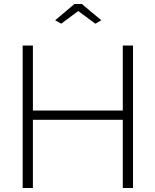

<svg xmlns="http://www.w3.org/2000/svg" viewBox="-20 -937 775 957"><path d="M285 -819 255 -836 351 -917H388L485 -836L455 -819L370 -882ZM592 -710H643V0H592V-340H144V0H93V-710H144V-386H592Z"/></svg>

Font: Raleway
Style: Light
Weight: 300
Designer: Matt McInerney, Pablo Impallari, Rodrigo Fuenzalida
Foundry: Matt McInerney, Pablo Impallari, Rodrigo Fuenzalida
Version: Version 3.000